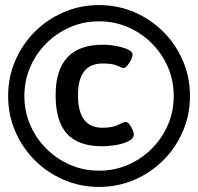

<svg xmlns="http://www.w3.org/2000/svg" viewBox="-20 -728 779 756"><path d="M370 8Q296 8 231 -20Q166 -48 117 -97Q68 -146 40 -211Q12 -276 12 -350Q12 -424 40 -489Q68 -554 117 -603Q166 -652 231 -680Q296 -708 370 -708Q444 -708 509 -680Q574 -652 623 -603Q672 -554 700 -489Q728 -424 728 -350Q728 -276 700 -211Q672 -146 623 -97Q574 -48 509 -20Q444 8 370 8ZM370 -56Q431 -56 484 -79Q537 -102 577.5 -142.5Q618 -183 641 -236Q664 -289 664 -350Q664 -411 641 -464Q618 -517 577.5 -557.5Q537 -598 484 -621Q431 -644 370 -644Q309 -644 256 -621Q203 -598 162.5 -557.5Q122 -517 99 -464Q76 -411 76 -350Q76 -289 99 -236Q122 -183 162.5 -142.5Q203 -102 256 -79Q309 -56 370 -56ZM383 -152Q289 -152 244 -201Q199 -250 199 -353Q199 -552 385 -552Q410 -552 437 -547Q464 -542 483 -533.5Q502 -525 502 -513Q502 -505 496 -492.5Q490 -480 481.5 -470Q473 -460 466 -460Q461 -460 442.5 -469Q424 -478 384 -478Q287 -478 287 -353Q287 -225 383 -225Q423 -225 445.5 -236.5Q468 -248 474 -248Q483 -248 490.5 -237.5Q498 -227 502.5 -215.5Q507 -204 507 -199Q507 -182 485 -171.5Q463 -161 434 -156.5Q405 -152 383 -152Z"/></svg>

Font: Asap
Style: Bold
Weight: 700
Designer: Pablo Cosgaya
Foundry: Omnibus-Type
Version: Version 3.001; ttfautohint (v1.8.3)